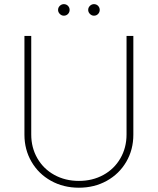

<svg xmlns="http://www.w3.org/2000/svg" viewBox="-20 -877 747 909"><path d="M611.3 -707V-239.3Q611.3 -168.5 577.9 -111.1Q544.4 -53.7 485.6 -21Q426.8 11.7 353.5 11.7Q280.3 11.7 221.4 -21Q162.6 -53.7 129.2 -111.1Q95.7 -168.5 95.7 -239.3V-707H127.9V-240.2Q127.9 -177.7 157 -127.4Q186 -77.1 237.5 -48.8Q289.1 -20.5 353.5 -20.5Q418 -20.5 469.5 -48.8Q521 -77.1 550 -127.4Q579.1 -177.7 579.1 -240.2V-707ZM254.9 -830.1Q254.9 -841.3 263.2 -849.4Q271.5 -857.4 282.2 -857.4Q293.9 -857.4 301.8 -849.4Q309.6 -841.3 309.6 -830.1Q309.6 -818.8 301.8 -810.8Q293.9 -802.7 282.2 -802.7Q271.5 -802.7 263.2 -811Q254.9 -819.3 254.9 -830.1ZM397.5 -830.1Q397.5 -841.3 405.8 -849.4Q414.1 -857.4 424.8 -857.4Q436.5 -857.4 444.3 -849.4Q452.1 -841.3 452.1 -830.1Q452.1 -818.8 444.3 -810.8Q436.5 -802.7 424.8 -802.7Q414.1 -802.7 405.8 -811Q397.5 -819.3 397.5 -830.1Z"/></svg>

Font: Pretendard Std Thin
Style: Regular
Weight: 100
Designer: Base glyphs from Inter by Rasmus Andersson; Hangeul glyphs from Noto Sans CJK(Source Han Sans) by Jang Soo-young and Kan
Foundry: Kil Hyung-jin
Version: Version 1.309